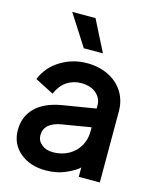

<svg xmlns="http://www.w3.org/2000/svg" viewBox="-121 -876 790 979"><g transform="rotate(15 274.0 -386.0)"><path d="M25 -141Q25 -211 71 -258Q117 -305 209 -321L385 -350V-366Q385 -405 355 -430Q325 -455 277 -455Q234 -455 201 -433Q168 -411 148 -365L49 -416Q77 -484 140.5 -522.5Q204 -561 279 -561Q342 -561 392 -536.5Q442 -512 470 -467.5Q498 -423 498 -366V10H387V-40Q374 -24 324.5 -1Q275 22 215 22Q131 22 78 -23Q25 -68 25 -141ZM226 -77Q272 -77 308.5 -97Q345 -117 365 -152Q385 -187 385 -229V-251L234 -226Q143 -211 143 -144Q143 -116 166.5 -96.5Q190 -77 226 -77ZM137 -794H260L343 -630H242Z"/></g></svg>

Font: BLUETTI 2.0 Medium
Style: Italic
Weight: 500
Designer: Stijn de Vries
Foundry: tokotype
Version: Version 2.005;October 31, 2023;FontCreator 14.0.0.2814 64-bi